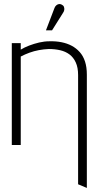

<svg xmlns="http://www.w3.org/2000/svg" viewBox="-20 -713 484 944"><path d="M364 -344V193L407 211V-346Q407 -383 398 -410.5Q389 -438 372 -457Q355 -476 332.5 -488Q310 -500 282 -505.5Q254 -511 223 -510Q198 -510 172.5 -504Q147 -498 123.5 -489Q100 -480 82 -469V-501H38V0H82V-435Q103 -446 125 -454Q147 -462 171 -466.5Q195 -471 220 -472Q250 -472 276 -466Q302 -460 321.5 -445.5Q341 -431 352.5 -406Q364 -381 364 -344ZM290 -650Q295 -657 296 -664.5Q297 -672 294.5 -679Q292 -686 284 -690Q277 -694 270 -693Q263 -692 257 -687Q251 -682 248 -674L206 -564H236Z"/></svg>

Font: Advent Pro Light
Style: Regular
Weight: 300
Version: Version 3.000